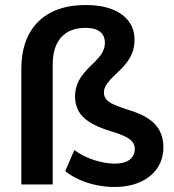

<svg xmlns="http://www.w3.org/2000/svg" viewBox="-20 -735 693 765"><path d="M436 10Q400 10 364 2.5Q328 -5 296.5 -19Q265 -33 240 -53L276 -137Q314 -110 357.5 -96.5Q401 -83 438 -83Q475 -83 496 -98.5Q517 -114 517 -142Q517 -165 496.5 -180.5Q476 -196 422 -212Q369 -228 337.5 -248Q306 -268 292.5 -293.5Q279 -319 279 -351Q279 -383 293.5 -412.5Q308 -442 351 -482Q377 -507 387.5 -525.5Q398 -544 398 -565Q398 -583 389.5 -596.5Q381 -610 364 -617Q347 -624 321 -624Q257 -624 223.5 -586Q190 -548 190 -478V0H65V-459Q65 -541 95 -598Q125 -655 182.5 -685Q240 -715 322 -715Q383 -715 426.5 -698Q470 -681 493 -650Q516 -619 516 -576Q516 -553 509.5 -532Q503 -511 488 -490Q473 -469 448 -446Q416 -416 405 -399.5Q394 -383 394 -366Q394 -352 402.5 -340.5Q411 -329 432.5 -319Q454 -309 492 -297Q566 -275 598.5 -239Q631 -203 631 -149Q631 -101 607 -65.5Q583 -30 539 -10Q495 10 436 10Z"/></svg>

Font: Nunito Sans 12pt ExtraLight
Style: Bold
Weight: 700
Version: Version 3.101;gftools[0.9.27]